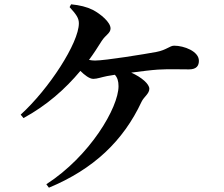

<svg xmlns="http://www.w3.org/2000/svg" viewBox="-20 -821 1040 891"><path d="M207 50C414 -36 552 -167 637 -349C648 -372 673 -386 673 -409C673 -431 638 -462 589 -484C635 -490 682 -496 713 -498C762 -501 819 -499 857 -499C894 -499 903 -518 903 -539C903 -583 834 -609 788 -609C768 -609 753 -589 706 -580C653 -570 468 -540 421 -540C412 -540 403 -541 393 -543C414 -571 433 -601 452 -631C470 -659 493 -667 493 -689C493 -718 447 -756 411 -775C383 -789 350 -797 310 -801L303 -788C334 -754 346 -737 346 -713C346 -622 207 -408 76 -289L89 -273C197 -332 282 -407 353 -492C372 -473 395 -455 413 -455C431 -455 451 -463 477 -468L513 -474C525 -461 530 -444 530 -421C530 -322 398 -97 195 34Z"/></svg>

Font: Noto Serif SC
Style: Bold
Weight: 700
Designer: Ryoko NISHIZUKA 西塚涼子 (kana & ideographs); Frank Grießhammer (Latin, Greek & Cyrillic); Wenlong ZHANG 张文龙 (bopomofo); San
Foundry: Adobe
Version: Version 2.001;hotconv 1.1.0;makeotfexe 2.6.0